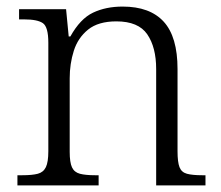

<svg xmlns="http://www.w3.org/2000/svg" viewBox="-20 -564 672 584"><path d="M33 0V-31H48Q78 -31 95 -35.5Q112 -40 119.5 -55.5Q127 -71 127 -104V-434Q127 -482 110.5 -493.5Q94 -505 54 -505H38V-536H181L189 -453H194Q224 -507 263 -525.5Q302 -544 353 -544Q436 -544 478 -498Q520 -452 520 -354V-104Q520 -71 526 -55.5Q532 -40 548.5 -35.5Q565 -31 595 -31H605V0H455V-354Q455 -420 428 -459.5Q401 -499 334 -499Q279 -499 248 -474Q217 -449 204.5 -409.5Q192 -370 192 -326V-102Q192 -70 199 -55Q206 -40 223 -35.5Q240 -31 269 -31H280V0Z"/></svg>

Font: Noto Serif Hentaigana Light
Style: Regular
Weight: 300
Designer: Kazuhiro Yamada
Foundry: nipponia
Version: Version 1.000; ttfautohint (v1.8.4.7-5d5b)